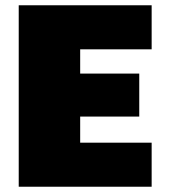

<svg xmlns="http://www.w3.org/2000/svg" viewBox="-20 -708 643 728"><path d="M51 0V-688H555V-521H284V-429H508V-266H284V-167H555V0Z"/></svg>

Font: Saira Black
Style: Regular
Weight: 900
Designer: Hector Gatti with collaboration of the Omnibus-Type team
Foundry: Omnibus-Type
Version: Version 1.100; ttfautohint (v1.8.3)